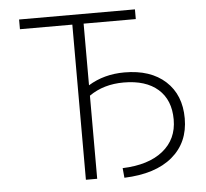

<svg xmlns="http://www.w3.org/2000/svg" viewBox="-52 -785 910 847"><g transform="rotate(-5 403.0 -362.0)"><path d="M505 -457Q621 -457 687 -396.5Q753 -336 753 -232Q753 -125 678 -62Q603 1 465 6L461 -37Q576 -41 640 -92.5Q704 -144 704 -231Q704 -318 650 -365.5Q596 -413 498 -413Q409 -413 345 -368V0H295V-687H63V-730H576V-687H345V-414Q415 -457 505 -457Z"/></g></svg>

Font: Mplus 1p Light
Style: Regular
Weight: 300
Version: Version 1.061